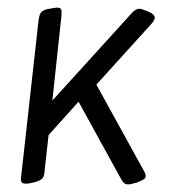

<svg xmlns="http://www.w3.org/2000/svg" viewBox="-20 -476 449 506"><path d="M388 -429Q388 -424 379 -413L234 -253L358 -28Q364 -18 364 -12Q364 -7 359 -3.5Q354 0 341 5Q324 10 318 10Q311 10 306.5 6Q302 2 297 -8L187 -208L108 -120L98 -30Q97 -11 91.5 -5.5Q86 0 72 4Q57 8 48 8Q39 8 36.5 3.5Q34 -1 36 -13L81 -417Q83 -437 88 -443Q93 -449 105 -452Q127 -456 130 -456Q139 -456 141 -451.5Q143 -447 142 -435L118 -211L325 -439Q337 -453 347 -453Q353 -453 372 -445Q388 -438 388 -429Z"/></svg>

Font: Farsan
Style: Regular
Weight: 400
Version: Version 1.001g;PS 1.001;hotconv 1.0.86;makeotf.lib2.5.63406 